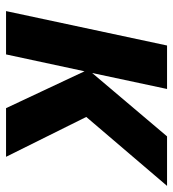

<svg xmlns="http://www.w3.org/2000/svg" viewBox="12 -598 586 651"><g transform="rotate(90 305.5 -273.0)"><path d="M442.9 -545.9H610.8L377 -272L512.2 0H347.2L222.2 -266.1L165 0H18.1L134.8 -545.9H282.2L228 -292Z"/></g></svg>

Font: Zoram GWebM
Style: Bold Italic
Weight: 700
Italic angle: -12°
Foundry: Ascender Corporation
Version: Version 1.000